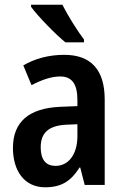

<svg xmlns="http://www.w3.org/2000/svg" viewBox="-20 -786 528 816"><path d="M245 -766H112V-757C140 -718 217 -639 258 -606H337V-618C310 -653 267 -722 245 -766ZM253 -553C188 -553 128 -537 79 -508L114 -424C158 -447 198 -461 236 -461C285 -461 309 -430 309 -361V-335L235 -332C104 -326 35 -269 35 -157C35 -62 82 10 172 10C242 10 282 -17 318 -74H321L340 0H425V-363C425 -489 367 -553 253 -553ZM261 -256 309 -258V-208C309 -128 270 -81 216 -81C176 -81 153 -106 153 -160C153 -219 184 -252 261 -256Z"/></svg>

Font: Noto Sans Thai Cond SemBd
Style: Regular
Weight: 600
Width: 3
Designer: Monotype Design Team
Foundry: Monotype Imaging Inc.
Version: Version 2.002